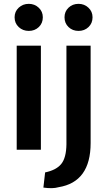

<svg xmlns="http://www.w3.org/2000/svg" viewBox="-20 -774 557 1000"><path d="M462 -684Q462 -653 441 -633Q420 -613 389 -613Q358 -613 337 -633Q316 -653 316 -684Q316 -714 337 -734Q358 -754 389 -754Q419 -754 440.5 -734Q462 -714 462 -684ZM452 -29Q452 174 285 201Q255 210 206 203L215 124Q273 112 299 80Q325 48 326 -22V-536H452ZM203 -684Q203 -653 182 -633Q161 -613 130 -613Q99 -613 77.5 -633Q56 -653 56 -684Q56 -714 77.5 -734Q99 -754 130 -754Q160 -754 181.5 -734Q203 -714 203 -684ZM193 6H67V-536H193Z"/></svg>

Font: Repo
Style: DemiBold
Weight: 600
Designer: Stefan Peev
Foundry: Context Ltd
Version: Version 001.000